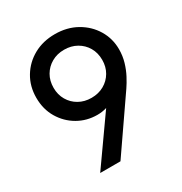

<svg xmlns="http://www.w3.org/2000/svg" viewBox="-170 -852 924 977"><g transform="rotate(-30 291.5 -364.0)"><path d="M290 -727.5Q361.3 -727.5 416.7 -696.3Q472.2 -665 503.7 -612.8Q535.2 -560.5 535.2 -497.6Q535.2 -459 524.7 -423.3Q514.2 -387.7 498.3 -357.7Q482.4 -327.6 467.3 -305.7L256.3 0H137.2L348.6 -299.3L369.1 -294.4Q352.1 -278.3 327.1 -270.8Q302.2 -263.2 273.4 -263.2Q211.9 -263.2 160.4 -292.7Q108.9 -322.3 77.9 -374.3Q46.9 -426.3 46.9 -493.7Q46.9 -561 78.9 -614Q110.8 -667 165.5 -697.3Q220.2 -727.5 290 -727.5ZM291 -635.3Q250 -635.3 217.8 -616.9Q185.5 -598.6 167 -566.9Q148.4 -535.2 148.4 -493.7Q148.4 -453.1 167 -421.4Q185.5 -389.6 217.8 -371.3Q250 -353 291 -353Q332.5 -353 364.7 -371.3Q397 -389.6 415.5 -421.4Q434.1 -453.1 434.1 -493.7Q434.1 -535.2 415.5 -566.9Q397 -598.6 364.7 -616.9Q332.5 -635.3 291 -635.3Z"/></g></svg>

Font: Reddit Sans Medium
Style: Regular
Weight: 500
Designer: Stephen Hutchings
Foundry: Reddit
Version: Version 1.014